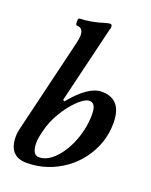

<svg xmlns="http://www.w3.org/2000/svg" viewBox="-139 -800 699 889"><g transform="rotate(20 210.5 -356.0)"><path d="M104 13Q15 13 15 -85Q15 -96 16.5 -106.5Q18 -117 21 -128L131 -587Q134 -601 135.5 -610Q137 -619 137 -626Q137 -664 106 -664Q101 -664 99.5 -673Q98 -682 99.5 -690.5Q101 -699 106 -699Q130 -699 163 -705Q196 -711 226 -721Q241 -725 246 -725Q257 -725 257 -716Q257 -710 257 -707Q257 -704 255 -702L163 -319L171 -315Q254 -416 319 -416Q419 -416 419 -297Q419 -246 403 -200Q387 -154 358 -115Q329 -76 289.5 -47.5Q250 -19 203 -3Q156 13 104 13ZM148 -31Q173 -31 196.5 -46Q220 -61 241 -87.5Q262 -114 278 -148.5Q294 -183 303 -222.5Q312 -262 312 -302Q312 -357 280 -357Q264 -357 241.5 -339.5Q219 -322 196.5 -294Q174 -266 156 -233Q138 -200 129 -169Q122 -145 118 -125Q114 -105 114 -93Q114 -31 148 -31Z"/></g></svg>

Font: Junicode VF
Style: Italic
Weight: 400
Italic angle: -11°
Designer: Peter S. Baker
Version: Version 2.209